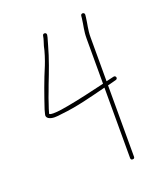

<svg xmlns="http://www.w3.org/2000/svg" viewBox="-127 -698 699 832"><g transform="rotate(-20 223.0 -281.5)"><path d="M68 -256V-257C71 -267.5 76.6 -287.1 81 -298L89 -322C97.4 -342.2 100.5 -354.2 109.5 -377C129 -426.3 150.3 -482 165 -536C168.1 -549.8 174.9 -566.2 177 -581C178.3 -593 160.3 -595 159 -583C156.8 -567.6 150.9 -554.2 147 -540C143 -517.8 130.7 -480.4 122 -459C97.2 -401 76.1 -341.4 56 -281C54 -273 52.3 -266.7 51 -262C44.1 -242.6 65.1 -234 86 -234C95.3 -234 106.3 -235 119 -237C193.1 -244.4 261.9 -263.5 332 -281V44C332 50 335 53 341 53C347 53 350 50 350 44V-285C352 -285.7 353.7 -286 355 -286L389 -295C401 -297.7 397 -314.7 385 -312L351 -304C350.3 -304 350 -303.8 350 -303.5V-506C350 -542.3 357.4 -563.5 361 -596L362 -606C363.3 -618 345.3 -620 344 -608L343 -598C339.2 -564 332 -544.3 332 -506V-299C276.3 -286.1 213.4 -270.8 158.5 -261C135.2 -256.9 110 -252 86 -252C78.3 -252 71.3 -252.7 68 -256Z"/></g></svg>

Font: HoneyBee
Style: BLn
Weight: 100
Foundry: Cannot Into Space Fonts
Version: Version 0.89